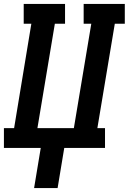

<svg xmlns="http://www.w3.org/2000/svg" viewBox="-24 -755 657 980"><path d="M150 205 184 0H-4V-101H48L136 -634H97V-735H308V-634H256L167 -101H353L442 -634H403V-735H613V-634H562L473 -101H512V0H304L270 205Z"/></svg>

Font: Iosevka Curly Slab Extended
Style: Bold Italic
Weight: 700
Width: 7
Italic angle: -9°
Monospace: yes
Designer: Belleve Invis
Foundry: Belleve Invis
Version: Version 11.0.0; ttfautohint (v1.8.3)